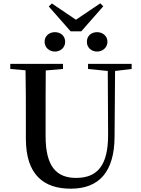

<svg xmlns="http://www.w3.org/2000/svg" viewBox="-20 -1120 849 1158"><path d="M311 -809C344 -809 373 -832 373 -868C373 -905 344 -926 311 -926C279 -926 249 -905 249 -868C249 -832 279 -809 311 -809ZM566 -809C597 -809 628 -832 628 -868C628 -905 597 -926 566 -926C532 -926 504 -905 504 -868C504 -832 532 -809 566 -809ZM293 -1099 274 -1081 406 -931H470L603 -1082L585 -1100L438 -1001ZM511 -704 630 -692 632 -310C633 -122 567 -47 439 -47C322 -47 255 -114 255 -299V-397C255 -497 255 -597 256 -695L360 -704V-735H42V-704L134 -696C136 -596 136 -496 136 -397V-284C136 -64 245 18 407 18C577 18 670 -83 671 -296L674 -692L774 -704V-735H511Z"/></svg>

Font: Noto Serif HK SemiBold
Style: Regular
Weight: 600
Designer: Ryoko NISHIZUKA 西塚涼子 (kana & ideographs); Frank Grießhammer (Latin, Greek & Cyrillic); Wenlong ZHANG 张文龙 (bopomofo); San
Foundry: Adobe
Version: Version 2.001;hotconv 1.1.0;makeotfexe 2.6.0